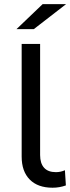

<svg xmlns="http://www.w3.org/2000/svg" viewBox="-20 -893 336 919"><path d="M122.4 -33.6C148.1 -7.5 184.6 5.5 231.8 5.5C253.9 5.5 275.1 1.8 295.3 -5.5L290.7 -78.2C277.2 -72.1 262.8 -69 247.5 -69C222.3 -69 203.5 -76.1 190.9 -90.2C178.3 -104.3 172 -124.5 172 -150.9V-682.6H83.7V-143.5C83.7 -96.3 96.6 -59.6 122.4 -33.6ZM184 -873.1 58.9 -753.5H141.7L296.2 -873.1Z"/></svg>

Font: Montserrat Ace
Style: Regular
Weight: 500
Designer: Julieta Ulanovsky
Foundry: Julieta Ulanovsky
Version: Version 1